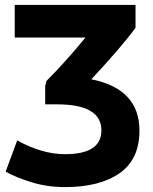

<svg xmlns="http://www.w3.org/2000/svg" viewBox="-20 -730 624 782"><path d="M548 -198Q548 -81 467 -24.5Q386 32 245 32Q172 32 107.5 12Q43 -8 3 -31L50 -158Q152 -102 245 -102Q393 -102 393 -199Q393 -305 212 -305H164V-379L169 -400Q246 -477 328 -577H40V-710H532V-617Q476 -540 352 -407Q548 -368 548 -198Z"/></svg>

Font: Repo
Style: Bold
Weight: 700
Designer: Stefan Peev
Foundry: Context Ltd
Version: Version 001.000